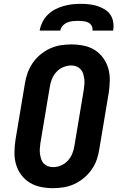

<svg xmlns="http://www.w3.org/2000/svg" viewBox="-20 -975 640 1003"><path d="M257 8Q224 8 192.5 1.5Q161 -5 135 -21Q109 -37 90.5 -62Q72 -87 63.5 -117Q55 -147 55.5 -179.5Q56 -212 61 -245L110 -538Q114 -566 124 -593.5Q134 -621 150.5 -645.5Q167 -670 190.5 -689.5Q214 -709 241 -721.5Q268 -734 296.5 -738.5Q325 -743 352 -743Q385 -743 417 -736.5Q449 -730 474.5 -714Q500 -698 518.5 -673Q537 -648 545.5 -618Q554 -588 553.5 -555.5Q553 -523 548 -490L499 -197Q495 -169 485.5 -141.5Q476 -114 459 -89.5Q442 -65 418.5 -45.5Q395 -26 368 -13.5Q341 -1 312.5 3.5Q284 8 257 8ZM257 -102Q278 -102 298.5 -110.5Q319 -119 334.5 -136Q350 -153 358 -173.5Q366 -194 369 -215L418 -508Q420 -522 421 -536.5Q422 -551 420 -564.5Q418 -578 414 -591Q410 -604 401 -613.5Q392 -623 379.5 -628Q367 -633 353 -633Q332 -633 311 -624.5Q290 -616 274.5 -599Q259 -582 251 -561.5Q243 -541 240 -520L191 -227Q189 -213 188 -198.5Q187 -184 189 -170.5Q191 -157 195 -144Q199 -131 208 -121.5Q217 -112 230 -107Q243 -102 257 -102ZM187 -815Q191 -837 201.5 -859Q212 -881 229.5 -898Q247 -915 268 -926Q289 -937 311.5 -943.5Q334 -950 357 -952.5Q380 -955 402 -955Q424 -955 446 -952.5Q468 -950 488.5 -943.5Q509 -937 527 -926Q545 -915 556.5 -898Q568 -881 571.5 -859Q575 -837 571 -815H463Q465 -829 458.5 -840.5Q452 -852 440.5 -857.5Q429 -863 415 -864.5Q401 -866 387 -866Q373 -866 359 -864.5Q345 -863 331.5 -857.5Q318 -852 307.5 -840.5Q297 -829 295 -815Z"/></svg>

Font: Iosevka HT Extrabold Extended
Style: Italic
Weight: 800
Width: 7
Italic angle: -9°
Monospace: yes
Designer: Belleve Invis
Foundry: Belleve Invis
Version: Version 32.3.0; ttfautohint (v1.8.4)